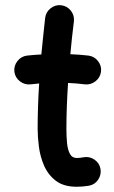

<svg xmlns="http://www.w3.org/2000/svg" viewBox="-20 -669 438 737"><path d="M367.7 -393.6Q364.7 -371.1 346.4 -356.9Q328.1 -342.8 305.7 -345.2Q275.4 -349.1 241.2 -350.6Q238.3 -306.6 236.6 -262.2Q234.9 -217.8 234.9 -173.3Q234.9 -146 237.3 -120.4Q239.7 -94.7 248.3 -78.6Q256.8 -62.5 274.9 -62.5Q286.6 -62.5 301.3 -65.4Q323.7 -69.3 342.8 -56.2Q361.8 -43 365.7 -21Q369.6 1.5 356.7 20.8Q343.8 40 321.3 43.9Q309.1 45.9 297.4 46.9Q285.6 47.9 274.9 47.9Q224.1 47.9 194.1 24.7Q164.1 1.5 148.9 -33.9Q133.8 -69.3 129.2 -106.9Q124.5 -144.5 124.5 -173.3Q124.5 -217.8 126 -261.5Q127.4 -305.2 130.4 -348.6Q113.3 -347.2 97.2 -345.2Q74.7 -342.8 56.4 -356.9Q38.1 -371.1 35.2 -393.6Q32.7 -416.5 46.9 -434.6Q61 -452.6 83.5 -455.6Q110.8 -458.5 138.7 -460Q142.1 -495.1 145.8 -530.3Q149.4 -565.4 153.3 -600.1Q156.2 -623 174.3 -637.2Q192.4 -651.4 214.8 -648.9Q237.8 -646 252 -627.9Q266.1 -609.9 263.7 -587.4Q259.8 -555.7 256.3 -524.2Q252.9 -492.7 250 -460.9Q286.6 -459.5 319.8 -455.6Q342.3 -452.6 356.4 -434.3Q370.6 -416 367.7 -393.6Z"/></svg>

Font: Mikhak-FD SemiBold
Style: Regular
Weight: 600
Designer: Amin Abedi
Version: Version 3.2